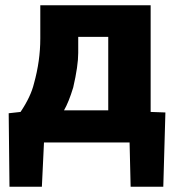

<svg xmlns="http://www.w3.org/2000/svg" viewBox="-20 -513 670 729"><path d="M608 -86 600 196H476L472 28H147L139 196H16L13 -83L58 -88Q97 -146 109 -196Q133 -282 133 -367V-493H552V-88ZM258 -181Q241 -125 223 -94H391V-373H277V-312Q277 -263 258 -181Z"/></svg>

Font: Gmarket Sans TTF Bold
Style: Regular
Weight: 700
Designer: Creative Director : Sungho Lee; Art Director : Kiwoong Choi; Project Manager : Sori Yang, Jongwook Yoon; Font Designer :
Foundry: Sandoll Inc.
Version: Version 1.000;hotconv 1.0.109;makeotfexe 2.5.65596